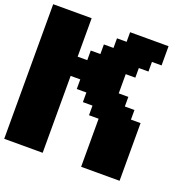

<svg xmlns="http://www.w3.org/2000/svg" viewBox="-149 -1024 1173 1173"><g transform="rotate(20 437.5 -437.5)"><path d="M500 0H750V-375H687.5V-437.5H625V-500H562.5V-625H625V-687.5H687.5V-750H750V-875H500V-812.5H437.5V-750H375V-687.5H312.5V-625H250V-875H0V0H250V-500H312.5V-437.5H375V-375H437.5V-312.5H500Z"/></g></svg>

Font: Faithful 32x
Style: Bold
Weight: 400
Foundry: Faithful Resource Pack
Version: Version 1.0; January 27, 2023